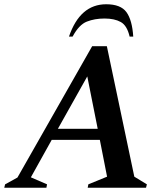

<svg xmlns="http://www.w3.org/2000/svg" viewBox="-48 -882 785 902"><path d="M-28 0 -24 -16 34 -48 385 -665H454L583 -52L642 -16L638 0H364L367 -16L455 -52L421 -225H195L97 -49L173 -16L170 0ZM224 -277H411L362 -523ZM276 -710Q328 -862 451 -862Q519 -862 546 -825Q573 -788 578 -710H561Q549 -762 519.5 -778.5Q490 -795 443 -795Q397 -795 360 -780.5Q323 -766 293 -710Z"/></svg>

Font: Spectral SC SemiBold
Style: Italic
Weight: 600
Italic angle: -10°
Designer: Jean-Baptiste Levee
Foundry: Production Type
Version: Version 2.001